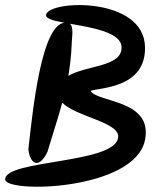

<svg xmlns="http://www.w3.org/2000/svg" viewBox="-20 -708 605 744"><path d="M331 -356C370 -369 544 -367 542 -524C540 -722 173 -708 159 -652C153 -637 185 -628 230 -620C141 -611 108 -291 90 -130C95 -77 129 -47 164 -120C186 -194 206 -253 221 -310C277 -255 439 -235 438 -179C437 -72 0 -91 0 -13C0 42 503 31 542 -166C573 -323 356 -310 331 -356ZM251 -616C337 -601 450 -583 451 -525C453 -448 316 -456 245 -414C251 -452 256 -492 258 -539C257 -553 268 -602 251 -616Z"/></svg>

Font: Carybe
Style: Regular
Weight: 400
Designer: Genilson Lima Santos
Foundry: Genilson Lima Santos
Version: Version 1.010;PS 001.010;hotconv 1.0.70;makeotf.lib2.5.58329